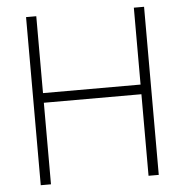

<svg xmlns="http://www.w3.org/2000/svg" viewBox="-53 -791 809 842"><g transform="rotate(-5 352.0 -370.0)"><path d="M92.5 0V-740H137.5V-401.5H567V-740H612V0H567V-359H137.5V0Z"/></g></svg>

Font: Encode Sans Condensed Thin ExtraLight
Style: Regular
Weight: 250
Version: Version 3.002